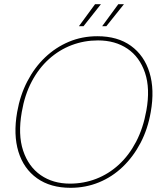

<svg xmlns="http://www.w3.org/2000/svg" viewBox="-20 -885 771 917"><path d="M317 12Q221 12 157 -33.5Q93 -79 68 -160.5Q43 -242 62 -350Q76 -430 110.5 -496.5Q145 -563 195.5 -611Q246 -659 309 -685.5Q372 -712 445 -712Q542 -712 605.5 -666Q669 -620 694 -538.5Q719 -457 700 -350Q686 -269 651.5 -203Q617 -137 566.5 -88.5Q516 -40 452.5 -14Q389 12 317 12ZM314 -8Q380 -8 439.5 -31Q499 -54 547.5 -98.5Q596 -143 630 -208Q664 -273 679 -357Q698 -462 672.5 -537.5Q647 -613 588.5 -652.5Q530 -692 448 -692Q382 -692 322.5 -669.5Q263 -647 214 -603Q165 -559 131.5 -495.5Q98 -432 84 -350Q65 -242 90.5 -165.5Q116 -89 174.5 -48.5Q233 -8 314 -8ZM468 -760 545 -865H572L488 -760ZM357 -760 434 -865H462L379 -760Z"/></svg>

Font: DM Sans 10pt Thin
Style: Italic
Weight: 250
Italic angle: -10°
Version: Version 4.004;gftools[0.9.30]